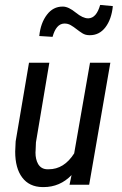

<svg xmlns="http://www.w3.org/2000/svg" viewBox="-20 -760 500 790"><path d="M182.6 -499.5 127.9 -174.3 126.5 -140.6Q126.5 -136.2 126 -132.3Q126 -104.5 136.7 -85.4Q148.9 -64.5 173.8 -63.5Q176.8 -63.5 180.2 -63.5Q243.7 -63.5 285.2 -128.9L350.1 -500.5V-502H351.6H432.1H434.1L433.6 -499.5L347.2 -1.5L346.7 0H345.2H268.6H266.1L266.6 -2.4L274.4 -39.6Q226.6 9.8 159.2 9.8Q156.7 9.8 154.3 9.8Q100.1 8.8 71.3 -29.8Q42.5 -67.9 42.5 -136.2L44.4 -178.2L99.1 -500.5V-502H100.6H180.7H183.1ZM444.3 -734.9Q439 -680.7 413.6 -647.5Q388.7 -615.2 350.1 -615.2Q349.1 -615.2 347.7 -615.2Q331.5 -615.2 319.1 -623Q306.6 -630.9 294.9 -640.1Q283.2 -649.4 271 -656.5Q258.8 -663.6 243.7 -663.1Q210.9 -661.6 196.3 -608.4L141.6 -611.8Q147 -665.5 173.3 -699.7Q198.7 -732.9 237.3 -732.9Q238.3 -732.9 239.7 -732.9Q262.2 -732.4 292 -708Q320.8 -684.6 342.3 -684.6Q343.3 -684.6 344.2 -684.6Q377 -686 392.1 -739.7Z"/></svg>

Font: MAUL Condensed Italic
Style: Condenced Regular Italic
Weight: 400
Italic angle: -12°
Designer: MAUL
Version: Version 1.0; 2020; ttfautohint (v1.8.3)